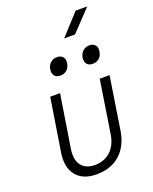

<svg xmlns="http://www.w3.org/2000/svg" viewBox="-181 -1103 962 1210"><g transform="rotate(-20 300.0 -497.5)"><path d="M253 10Q161 10 117 -45.5Q73 -101 88 -196L144 -550H210L154 -196Q143 -127 172 -88Q201 -49 263 -49Q326 -49 368 -88Q410 -127 421 -196L476 -550H542L487 -196Q471 -98 410 -44Q349 10 253 10ZM468 -653Q442 -653 429 -668.5Q416 -684 420 -711Q424 -738 442.5 -754Q461 -770 487 -770Q512 -770 525 -754Q538 -738 533 -711Q529 -684 511.5 -668.5Q494 -653 468 -653ZM251 -653Q225 -653 212 -668.5Q199 -684 203 -711Q207 -738 225 -754Q243 -770 269 -770Q294 -770 307.5 -754Q321 -738 316 -711Q312 -684 294 -668.5Q276 -653 251 -653ZM352 -865 480 -1005H558L425 -865Z"/></g></svg>

Font: JetBrains Mono NL ExtraLight
Style: Italic
Weight: 200
Italic angle: -9°
Monospace: yes
Designer: Philipp Nurullin, Konstantin Bulenkov
Foundry: JetBrains
Version: Version 2.305; ttfautohint (v1.8.4.7-5d5b)